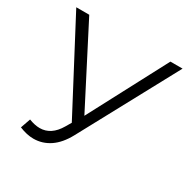

<svg xmlns="http://www.w3.org/2000/svg" viewBox="-160 -850 1000 1012"><g transform="rotate(30 340.0 -343.5)"><path d="M668 -700 350 -111Q316 -48 270.5 -17.5Q225 13 171 13Q131 13 85 -6L106 -66Q142 -52 172 -52Q241 -52 285 -127L305 -161L21 -700H100L344 -226L594 -700Z"/></g></svg>

Font: Montserrat-Regular
Style: Regular
Weight: 400
Version: Version 7.200